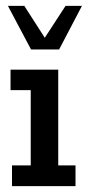

<svg xmlns="http://www.w3.org/2000/svg" viewBox="-20 -636 303 656"><path d="M21 0V-71H85V-328H16V-398H179V-71H238V0ZM86 -467 7 -616H63L133 -507L204 -616H260L182 -467Z"/></svg>

Font: Rokkitt Medium
Style: Regular
Weight: 500
Version: Version 3.103